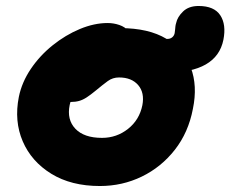

<svg xmlns="http://www.w3.org/2000/svg" viewBox="-20 -610 770 642"><path d="M536 -367Q493 -367 476.5 -381Q460 -395 464 -417Q471 -452 492 -466Q513 -480 541 -480Q549 -480 555.5 -485Q562 -490 564 -499Q565 -506 565.5 -511Q566 -516 566.5 -521.5Q567 -527 569 -533Q573 -553 592 -571.5Q611 -590 644 -590Q696 -590 716.5 -559Q737 -528 727 -477Q716 -422 668 -394.5Q620 -367 536 -367ZM314 12Q218 12 151.5 -29Q85 -70 56 -137.5Q27 -205 43 -286Q53 -335 83 -379.5Q113 -424 156 -458.5Q199 -493 247 -513Q295 -533 340 -533Q360 -533 379 -526.5Q398 -520 409.5 -506.5Q421 -493 417 -470Q408 -430 385 -399Q362 -368 308 -352Q288 -347 267.5 -332.5Q247 -318 232 -299Q217 -280 213 -259Q203 -210 232 -179.5Q261 -149 321 -149Q370 -149 408 -179Q446 -209 456 -258Q464 -300 442 -325.5Q420 -351 378 -351Q357 -351 340.5 -339Q324 -327 300 -307Q283 -293 270 -284.5Q257 -276 244.5 -272.5Q232 -269 216 -269Q197 -269 179.5 -289.5Q162 -310 171 -355Q177 -386 199.5 -415Q222 -444 253 -466.5Q284 -489 318 -502.5Q352 -516 382 -516Q477 -516 536 -480.5Q595 -445 618 -384Q641 -323 625 -246Q610 -167 564.5 -109Q519 -51 454 -19.5Q389 12 314 12Z"/></svg>

Font: Shantell Sans ExtraBold
Style: Italic
Weight: 800
Italic angle: -11°
Designer: Stephen Nixon, Anya Danilova, Shantell Martin
Foundry: Arrow Type
Version: Version 1.011;[c5ecc13dd]